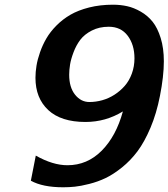

<svg xmlns="http://www.w3.org/2000/svg" viewBox="-20 -771 717 817"><path d="M442.9 -657.2Q402.3 -657.2 370.8 -641.1Q339.4 -625 321.8 -601.8Q304.2 -578.6 293 -548.8Q281.7 -519 278.1 -496.1Q274.4 -473.1 274.4 -453.1Q274.4 -399.4 299.3 -368.2Q324.2 -336.9 360.4 -336.9Q387.7 -336.9 415 -344.5Q442.4 -352.1 467 -367.9Q491.7 -383.8 510.7 -405.5Q529.8 -427.2 541 -457.8Q552.2 -488.3 552.2 -522.9Q552.2 -580.6 523.4 -618.9Q494.6 -657.2 442.9 -657.2ZM130.9 -439.9Q130.9 -464.8 135.3 -491.5Q139.6 -518.1 150.4 -548.8Q161.1 -579.6 177.5 -607.7Q193.8 -635.7 220.2 -662.4Q246.6 -689 279.8 -708.3Q313 -727.5 359.6 -739.3Q406.2 -751 460.9 -751Q492.7 -751 521.2 -744.6Q549.8 -738.3 579.1 -721.4Q608.4 -704.6 629.4 -678.5Q650.4 -652.3 663.8 -609.1Q677.2 -565.9 677.2 -510.3Q677.2 -446.8 660.6 -362.8Q646 -288.1 620.4 -227.5Q594.7 -167 565.2 -127.4Q535.6 -87.9 498.8 -58.3Q461.9 -28.8 429.2 -13.2Q396.5 2.4 359.6 11.7Q322.8 21 298.3 23.4Q273.9 25.9 249 25.9Q161.6 25.9 111.3 -2L132.3 -108.9Q204.6 -67.9 267.1 -67.9Q351.1 -67.9 412.6 -129.6Q474.1 -191.4 502.9 -296.9Q429.7 -252 343.8 -252Q239.7 -252 185.3 -302.7Q130.9 -353.5 130.9 -439.9Z"/></svg>

Font: Aurulent Sans
Style: BoldItalic
Weight: 700
Italic angle: -11°
Version: Version 2007.05.04